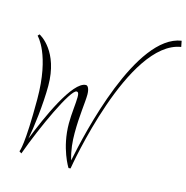

<svg xmlns="http://www.w3.org/2000/svg" viewBox="-140 -1059 1248 1285"><g transform="rotate(15 484.0 -417.0)"><path d="M463 91C464 82 617 -831 968 -886L960 -927C657 -882 493 -162 453 38C433 -27 428 -89 428 -145C428 -267 444 -362 444 -415C444 -454 432 -475 419 -475C327 -475 201 -187 139 -29C155 -108 176 -278 176 -404C176 -642 41 -717 30 -722L20 -710C21 -709 128 -609 128 -299C128 20 105 62 103 69L119 79C191 -121 328 -417 369 -417C382 -417 385 -404 385 -382C385 -339 374 -266 374 -198C374 -26 449 93 450 93V92Z"/></g></svg>

Font: Clicker Script
Style: Regular
Weight: 400
Designer: Astigmatic (AOETI)
Foundry: Astigmatic (AOETI)
Version: Version 1.000